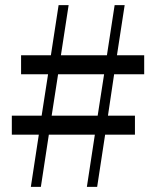

<svg xmlns="http://www.w3.org/2000/svg" viewBox="-20 -727 607 747"><path d="M100 0 131 -203H26V-277H142L167 -438H62V-512H178L208 -707H247L217 -512H396L426 -707H465L435 -512H541V-438H424L400 -277H505V-203H389L358 0H318L349 -203H170L139 0ZM181 -277H360L385 -438H206Z"/></svg>

Font: Cactus Classical Serif
Style: Regular
Weight: 400
Designer: Henry Chan (via Glyphwiki)、田海東、宇文滿月
Foundry: Moonlit Owen
Version: Version 1.000